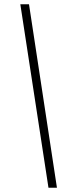

<svg xmlns="http://www.w3.org/2000/svg" viewBox="-20 -795 334 907"><path d="M209 92 76 -775H117L249 92Z"/></svg>

Font: Montserrat Ace
Style: Light Italic
Weight: 300
Italic angle: -11.3°
Designer: Julieta Ulanovsky
Foundry: Julieta Ulanovsky
Version: Version 1